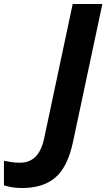

<svg xmlns="http://www.w3.org/2000/svg" viewBox="-177 -734 534 964"><path d="M-65.9 210Q-96.7 210 -117.7 206.1Q-138.7 202.1 -157.2 196.8V73.2Q-140.1 76.7 -120.6 79.8Q-101.1 83 -77.1 83Q-29.3 83 1 53.2Q31.2 23.4 44.9 -40L188 -713.9H336.9L189 -19Q162.6 104 101.3 157Q40 210 -65.9 210Z"/></svg>

Font: Open Sans
Style: Bold Italic
Weight: 700
Italic angle: -12°
Designer: Monotype Design Team
Foundry: Monotype Imaging Inc.
Version: Version 3.003; ttfautohint (v1.8.4)